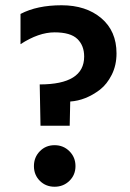

<svg xmlns="http://www.w3.org/2000/svg" viewBox="-20 -702 496 730"><path d="M187.5 -150Q221 -150 244 -127Q267 -104 267 -70.5Q267 -37 244 -14.5Q221 8 187.5 8Q154 8 131.5 -14.5Q109 -37 109 -70.5Q109 -104 131.5 -127Q154 -150 187.5 -150ZM300 -487Q300 -529 274 -554Q248 -579 187.5 -579Q127 -579 58 -534V-649Q121 -682 214 -682Q307 -682 365 -633Q423 -584 423 -499Q423 -454 405 -418Q387 -382 360 -361Q306 -320 247 -316L245 -224H134L131 -381Q300 -381 300 -487Z"/></svg>

Font: Hind Mysuru SemiBold
Style: Regular
Weight: 600
Designer: Manushi Parikh, Hitesh Malaviya
Foundry: Indian Type Foundry
Version: Version 0.703;PS 1.0;hotconv 1.0.86;makeotf.lib2.5.63406